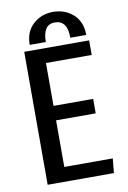

<svg xmlns="http://www.w3.org/2000/svg" viewBox="-92 -883 627 939"><g transform="rotate(-10 222.0 -414.0)"><path d="M99.1 -689Q99.1 -753.9 139.9 -791Q180.7 -828.1 238.8 -828.1Q298.3 -828.1 339.1 -791.3Q379.9 -754.4 379.9 -689H300.8Q300.8 -775.9 238.8 -775.9Q179.2 -775.9 179.2 -689ZM389.2 -587.9H162.1V-375H358.9V-303.2H162.1V-71.8H402.8L396 0H66.9V-660.2H389.2Z"/></g></svg>

Font: Sansita Light
Style: Regular
Weight: 300
Designer: Pablo Cosgaya
Foundry: Omnibus-Type
Version: Version 1.006;hotconv 1.0.109;makeotfexe 2.5.65596